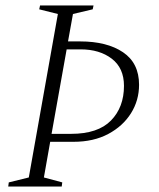

<svg xmlns="http://www.w3.org/2000/svg" viewBox="-20 -680 579 700"><path d="M321 -660 318 -646 246 -629 228 -529H272Q370 -529 428.5 -489.5Q487 -450 487 -371Q487 -314 457.5 -267Q428 -220 374.5 -191.5Q321 -163 248 -163H163L140 -33L207 -15L205 0H10L12 -15L85 -33L191 -629L123 -646L126 -660ZM274 -500H223L168 -192H239Q337 -192 384.5 -240.5Q432 -289 432 -367Q432 -432 387.5 -466Q343 -500 274 -500Z"/></svg>

Font: Spectral SC ExtraLight
Style: Italic
Weight: 275
Italic angle: -10°
Designer: Jean-Baptiste Levee
Foundry: Production Type
Version: Version 2.001